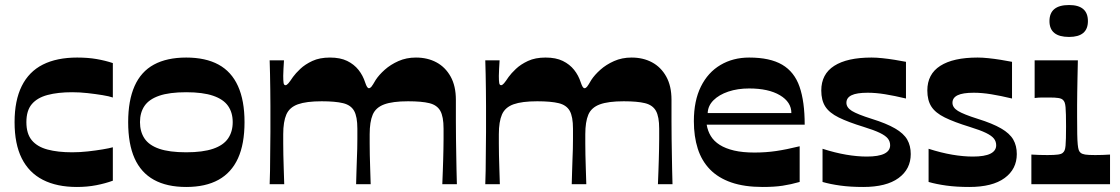

<svg xmlns="http://www.w3.org/2000/svg" viewBox="-20 -733 4457 764"><path d="M286 11Q206 11 150.5 -17.5Q95 -46 66.5 -103Q38 -160 38 -247Q38 -333 66.5 -390.5Q95 -448 150.5 -476Q206 -504 287 -504Q330 -504 364.5 -498Q399 -492 429 -482V-345Q415 -350 387.5 -354.5Q360 -359 328.5 -362.5Q297 -366 267 -366Q210 -366 169 -355Q128 -344 106.5 -318.5Q85 -293 85 -247Q85 -201 106.5 -175Q128 -149 169 -138Q210 -127 267 -127Q298 -127 329.5 -130.5Q361 -134 388 -138.5Q415 -143 429 -147V-14Q399 -3 363 4Q327 11 286 11Z M721 11Q644 11 592.5 -17.5Q541 -46 515.5 -103Q490 -160 490 -247Q490 -333 515.5 -390.5Q541 -448 592.5 -476Q644 -504 721 -504Q798 -504 849.5 -476Q901 -448 927 -390.5Q953 -333 953 -247Q953 -160 927 -103Q901 -46 849.5 -17.5Q798 11 721 11ZM721 -127Q787 -127 828 -141Q869 -155 887.5 -182Q906 -209 906 -247Q906 -285 887.5 -311.5Q869 -338 828 -352Q787 -366 721 -366Q654 -366 613.5 -352Q573 -338 555 -311.5Q537 -285 537 -247Q537 -209 555 -182Q573 -155 613.5 -141Q654 -127 721 -127Z M1053 0Q1054 -27 1054.5 -53.5Q1055 -80 1055 -106.5Q1055 -133 1055.5 -158.5Q1056 -184 1056 -208Q1056 -232 1056 -254Q1056 -281 1056 -312Q1056 -343 1055.5 -375Q1055 -407 1054.5 -437.5Q1054 -468 1053 -493H1110Q1109 -476 1108 -459Q1107 -442 1107 -431Q1107 -411 1108.5 -402.5Q1110 -394 1116 -394Q1121 -394 1127.5 -401.5Q1134 -409 1146 -427Q1156 -441 1175 -459Q1194 -477 1223 -490.5Q1252 -504 1293 -504Q1334 -504 1361.5 -490.5Q1389 -477 1406.5 -455Q1424 -433 1433 -405Q1437 -393 1440.5 -387.5Q1444 -382 1448 -382Q1453 -382 1458 -388Q1463 -394 1475 -415Q1488 -435 1511 -455.5Q1534 -476 1565.5 -490Q1597 -504 1635 -504Q1681 -504 1716.5 -485Q1752 -466 1773 -428.5Q1794 -391 1794 -336Q1794 -289 1794 -250.5Q1794 -212 1794.5 -179.5Q1795 -147 1795.5 -117.5Q1796 -88 1796.5 -59.5Q1797 -31 1798 0H1740Q1741 -28 1742 -52Q1743 -76 1743.5 -98Q1744 -120 1744.5 -140Q1745 -160 1745 -180Q1745 -200 1745 -221Q1745 -269 1732 -292Q1719 -315 1688.5 -322.5Q1658 -330 1604 -330Q1542 -330 1508.5 -317.5Q1475 -305 1463 -276.5Q1451 -248 1451 -199Q1451 -182 1451 -161.5Q1451 -141 1451.5 -116.5Q1452 -92 1453 -63Q1454 -34 1455 0H1397Q1398 -28 1398.5 -52Q1399 -76 1400 -98Q1401 -120 1401.5 -140.5Q1402 -161 1402 -180.5Q1402 -200 1402 -221Q1402 -269 1389 -292Q1376 -315 1345 -322.5Q1314 -330 1260 -330Q1199 -330 1165.5 -318Q1132 -306 1119.5 -277.5Q1107 -249 1107 -199Q1107 -182 1107 -161.5Q1107 -141 1107.5 -116.5Q1108 -92 1109 -63Q1110 -34 1111 0Z M1911 0Q1912 -27 1912.5 -53.5Q1913 -80 1913 -106.5Q1913 -133 1913.5 -158.5Q1914 -184 1914 -208Q1914 -232 1914 -254Q1914 -281 1914 -312Q1914 -343 1913.5 -375Q1913 -407 1912.5 -437.5Q1912 -468 1911 -493H1968Q1967 -476 1966 -459Q1965 -442 1965 -431Q1965 -411 1966.5 -402.5Q1968 -394 1974 -394Q1979 -394 1985.5 -401.5Q1992 -409 2004 -427Q2014 -441 2033 -459Q2052 -477 2081 -490.5Q2110 -504 2151 -504Q2192 -504 2219.5 -490.5Q2247 -477 2264.5 -455Q2282 -433 2291 -405Q2295 -393 2298.5 -387.5Q2302 -382 2306 -382Q2311 -382 2316 -388Q2321 -394 2333 -415Q2346 -435 2369 -455.5Q2392 -476 2423.5 -490Q2455 -504 2493 -504Q2539 -504 2574.5 -485Q2610 -466 2631 -428.5Q2652 -391 2652 -336Q2652 -289 2652 -250.5Q2652 -212 2652.5 -179.5Q2653 -147 2653.5 -117.5Q2654 -88 2654.5 -59.5Q2655 -31 2656 0H2598Q2599 -28 2600 -52Q2601 -76 2601.5 -98Q2602 -120 2602.5 -140Q2603 -160 2603 -180Q2603 -200 2603 -221Q2603 -269 2590 -292Q2577 -315 2546.5 -322.5Q2516 -330 2462 -330Q2400 -330 2366.5 -317.5Q2333 -305 2321 -276.5Q2309 -248 2309 -199Q2309 -182 2309 -161.5Q2309 -141 2309.5 -116.5Q2310 -92 2311 -63Q2312 -34 2313 0H2255Q2256 -28 2256.5 -52Q2257 -76 2258 -98Q2259 -120 2259.5 -140.5Q2260 -161 2260 -180.5Q2260 -200 2260 -221Q2260 -269 2247 -292Q2234 -315 2203 -322.5Q2172 -330 2118 -330Q2057 -330 2023.5 -318Q1990 -306 1977.5 -277.5Q1965 -249 1965 -199Q1965 -182 1965 -161.5Q1965 -141 1965.5 -116.5Q1966 -92 1967 -63Q1968 -34 1969 0Z M3015 11Q2942 11 2890 -7Q2838 -25 2805 -59Q2772 -93 2756.5 -141.5Q2741 -190 2741 -251Q2741 -332 2769 -388.5Q2797 -445 2847 -474.5Q2897 -504 2961 -504Q3044 -504 3092.5 -475.5Q3141 -447 3161.5 -388Q3182 -329 3182 -237H2792Q2796 -212 2808.5 -191.5Q2821 -171 2844 -156.5Q2867 -142 2901 -134Q2935 -126 2982 -126Q3027 -126 3068 -132Q3109 -138 3162 -151V-9Q3127 1 3094 6Q3061 11 3015 11ZM3129 -283Q3129 -327 3083.5 -354Q3038 -381 2961 -381Q2915 -381 2878 -368.5Q2841 -356 2819 -334Q2797 -312 2796 -283Z M3253 -9V-141Q3303 -125 3347 -117.5Q3391 -110 3429 -110Q3476 -110 3499 -121.5Q3522 -133 3522 -155Q3522 -170 3513 -181.5Q3504 -193 3481.5 -204Q3459 -215 3417 -228Q3355 -247 3317.5 -265.5Q3280 -284 3264 -309Q3248 -334 3248 -373Q3248 -438 3299.5 -471Q3351 -504 3448 -504Q3467 -504 3491 -501.5Q3515 -499 3540 -495Q3565 -491 3585 -487V-341Q3539 -352 3502 -358Q3465 -364 3433 -364Q3389 -364 3368.5 -354Q3348 -344 3348 -324Q3348 -305 3370 -291.5Q3392 -278 3449 -260Q3507 -242 3541.5 -222Q3576 -202 3590 -177.5Q3604 -153 3604 -120Q3604 -60 3555.5 -24.5Q3507 11 3415 11Q3364 11 3324 5.5Q3284 0 3253 -9Z M3675 -9V-141Q3725 -125 3769 -117.5Q3813 -110 3851 -110Q3898 -110 3921 -121.5Q3944 -133 3944 -155Q3944 -170 3935 -181.5Q3926 -193 3903.5 -204Q3881 -215 3839 -228Q3777 -247 3739.5 -265.5Q3702 -284 3686 -309Q3670 -334 3670 -373Q3670 -438 3721.5 -471Q3773 -504 3870 -504Q3889 -504 3913 -501.5Q3937 -499 3962 -495Q3987 -491 4007 -487V-341Q3961 -352 3924 -358Q3887 -364 3855 -364Q3811 -364 3790.5 -354Q3770 -344 3770 -324Q3770 -305 3792 -291.5Q3814 -278 3871 -260Q3929 -242 3963.5 -222Q3998 -202 4012 -177.5Q4026 -153 4026 -120Q4026 -60 3977.5 -24.5Q3929 11 3837 11Q3786 11 3746 5.5Q3706 0 3675 -9Z M4084 0V-118Q4100 -117 4115.5 -116.5Q4131 -116 4148 -116Q4176 -116 4190 -118Q4204 -120 4209 -125Q4214 -129 4216.5 -135.5Q4219 -142 4220 -153.5Q4221 -165 4221.5 -183.5Q4222 -202 4222 -230Q4222 -257 4221.5 -276Q4221 -295 4220 -306.5Q4219 -318 4216.5 -325Q4214 -332 4209 -336Q4204 -341 4191.5 -343Q4179 -345 4156 -345Q4140 -345 4126.5 -345Q4113 -345 4097 -343V-493H4269Q4268 -454 4267.5 -422.5Q4267 -391 4266.5 -365Q4266 -339 4266 -315.5Q4266 -292 4266 -269Q4266 -226 4266.5 -199.5Q4267 -173 4268.5 -158Q4270 -143 4272.5 -136Q4275 -129 4280 -125Q4286 -120 4298 -118Q4310 -116 4338 -116Q4353 -116 4367.5 -116.5Q4382 -117 4397 -118V0ZM4234 -586Q4156 -586 4156 -649Q4156 -713 4234 -713Q4309 -713 4309 -649Q4309 -586 4234 -586Z"/></svg>

Font: Ojuju
Style: Bold
Weight: 700
Designer: Chisaokwu Joboson, Mirko Velimirovic
Foundry: Udi Foundry
Version: Version 1.000